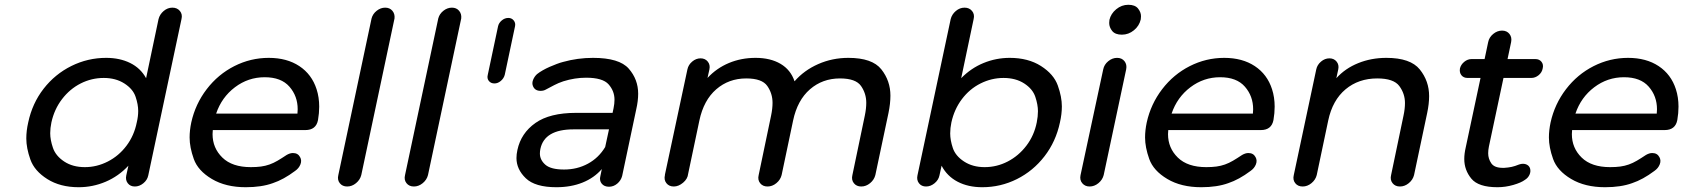

<svg xmlns="http://www.w3.org/2000/svg" viewBox="-20 -777 7040 803"><path d="M739 -697 600 -43Q596 -24 579.5 -10.5Q563 3 544 3Q525 3 514.5 -10.5Q504 -24 508 -43L517 -84Q476 -40 422 -17Q368 6 309 6Q232 6 178 -28Q124 -62 107 -110Q90 -158 90 -198Q90 -230 98 -265Q115 -345 162.5 -406Q210 -467 278.5 -501Q347 -535 424 -535Q481 -535 524.5 -513.5Q568 -492 591 -450L643 -697Q648 -717 664.5 -731Q681 -745 701 -745Q721 -745 732.5 -731Q744 -717 739 -697ZM335 -78Q385 -78 431 -101.5Q477 -125 509 -167.5Q541 -210 552 -265Q558 -290 558 -313Q558 -340 547 -372.5Q536 -405 500 -428Q464 -451 414 -451Q363 -451 317.5 -428Q272 -405 239.5 -362.5Q207 -320 195 -265Q190 -241 190 -220Q190 -192 201.5 -158.5Q213 -125 248.5 -101.5Q284 -78 335 -78Z M1310 -275Q1302 -233 1257 -233H870Q869 -225 869 -216Q869 -158 910 -118Q951 -78 1029 -78Q1053 -78 1071.5 -80.5Q1090 -83 1107 -89Q1124 -95 1141 -105Q1158 -115 1179 -129Q1193 -137 1205 -137Q1226 -137 1235 -120Q1243 -106 1236.5 -89.5Q1230 -73 1214 -62Q1166 -26 1121 -11Q1074 6 1008 6Q924 6 866 -28.5Q808 -63 790.5 -112Q773 -161 773 -202Q773 -232 780 -265Q797 -342 844.5 -404Q892 -466 960 -500.5Q1028 -535 1104 -535Q1180 -535 1232 -500.5Q1284 -466 1304 -404Q1315 -370 1315 -331Q1315 -304 1310 -275ZM1087 -454Q1018 -454 962.5 -412Q907 -370 884 -302H1224Q1225 -311 1225 -320Q1225 -375 1190.5 -414.5Q1156 -454 1087 -454Z M1534 -700Q1539 -719 1555.5 -732Q1572 -745 1591 -745Q1610 -745 1621 -732Q1632 -719 1630 -700L1491 -45Q1486 -25 1469 -11Q1452 3 1432 3Q1412 3 1401 -11Q1390 -25 1395 -45Z M1813 -700Q1818 -719 1834.5 -732Q1851 -745 1870 -745Q1889 -745 1900 -732Q1911 -719 1909 -700L1770 -45Q1765 -25 1748 -11Q1731 3 1711 3Q1691 3 1680 -11Q1669 -25 1674 -45Z M2063 -667Q2066 -681 2078.5 -691.5Q2091 -702 2106 -702Q2120 -702 2128.5 -691.5Q2137 -681 2134 -667L2091 -464Q2087 -449 2074.5 -438.5Q2062 -428 2048 -428Q2033 -428 2024.5 -438.5Q2016 -449 2020 -464Z M2460 -535Q2570 -535 2609.5 -490Q2649 -445 2649 -385Q2649 -355 2641 -320L2582 -41Q2577 -22 2561.5 -9Q2546 4 2527 4Q2507 4 2496.5 -9Q2486 -22 2491 -41L2497 -70Q2465 -33 2416.5 -13.5Q2368 6 2307 6Q2218 6 2179 -31.5Q2140 -69 2140 -116Q2140 -132 2144 -150Q2159 -220 2219 -262.5Q2279 -305 2390 -305H2542L2546 -324Q2550 -343 2550 -360Q2550 -396 2525.5 -424Q2501 -452 2431 -452Q2384 -452 2336 -437Q2315 -430 2298 -421Q2281 -412 2262 -402Q2253 -397 2241 -397Q2217 -397 2209 -417Q2204 -429 2209.5 -443Q2215 -457 2226 -467Q2236 -475 2250 -483Q2264 -491 2279 -497.5Q2294 -504 2308.5 -509.5Q2323 -515 2335 -518Q2396 -535 2460 -535ZM2339 -68Q2394 -68 2439 -92.5Q2484 -117 2511 -162L2527 -236H2379Q2257 -236 2240 -154Q2238 -144 2238 -135Q2238 -108 2261 -88Q2284 -68 2339 -68Z M3528 -535Q3628 -535 3666 -487Q3704 -439 3704 -377Q3704 -344 3696 -305L3641 -45Q3636 -25 3619 -11Q3602 3 3582 3Q3562 3 3551 -11Q3540 -25 3545 -45L3597 -294Q3603 -323 3603 -347Q3603 -386 3581 -417.5Q3559 -449 3493 -449Q3420 -449 3367.5 -403.5Q3315 -358 3297 -273L3249 -45Q3244 -25 3227 -11Q3210 3 3190 3Q3170 3 3159 -11Q3148 -25 3153 -45L3205 -294Q3211 -323 3211 -347Q3211 -386 3189 -417.5Q3167 -449 3101 -449Q3028 -449 2975.5 -403.5Q2923 -358 2905 -273L2858 -50Q2856 -29 2837 -13Q2818 3 2798 3Q2778 3 2767 -11Q2756 -25 2761 -45V-47L2855 -487Q2859 -506 2875 -519.5Q2891 -533 2910 -533Q2929 -533 2940 -519.5Q2951 -506 2947 -487L2939 -451Q2977 -492 3028.5 -513.5Q3080 -535 3140 -535Q3202 -535 3244.5 -510Q3287 -485 3303 -437Q3343 -483 3402 -509Q3461 -535 3528 -535Z M4203 -535Q4280 -535 4333.5 -501Q4387 -467 4404 -419.5Q4421 -372 4421 -332Q4421 -300 4413 -265Q4396 -185 4348.5 -123.5Q4301 -62 4233 -28Q4165 6 4088 6Q4029 6 3985 -17Q3941 -40 3918 -84L3909 -43Q3905 -24 3888.5 -10.5Q3872 3 3853 3Q3834 3 3823.5 -10.5Q3813 -24 3817 -43L3956 -697Q3961 -717 3977.5 -731Q3994 -745 4014 -745Q4034 -745 4045.5 -731Q4057 -717 4052 -697L4000 -450Q4041 -492 4093.5 -513.5Q4146 -535 4203 -535ZM4098 -78Q4149 -78 4194.5 -101.5Q4240 -125 4272.5 -167.5Q4305 -210 4316 -265Q4321 -290 4321 -312Q4321 -339 4310 -372Q4299 -405 4263.5 -428Q4228 -451 4177 -451Q4127 -451 4081 -428Q4035 -405 4003 -362.5Q3971 -320 3959 -265Q3954 -241 3954 -219Q3954 -191 3965 -158Q3976 -125 4012 -101.5Q4048 -78 4098 -78Z M4596 -45Q4591 -25 4574 -11Q4557 3 4537 3Q4518 3 4506.5 -10.5Q4495 -24 4499 -44L4594 -487Q4598 -507 4615 -521Q4632 -535 4652 -535Q4672 -535 4683 -521Q4694 -507 4690 -487ZM4672 -632Q4644 -632 4631.5 -647.5Q4619 -663 4619 -681Q4619 -687 4620 -694Q4626 -720 4648.5 -738.5Q4671 -757 4699 -757Q4727 -757 4739.5 -741.5Q4752 -726 4752 -709Q4752 -703 4751 -696Q4745 -669 4722.5 -650.5Q4700 -632 4672 -632Z M5306 -275Q5298 -233 5253 -233H4866Q4865 -225 4865 -216Q4865 -158 4906 -118Q4947 -78 5025 -78Q5049 -78 5067.5 -80.5Q5086 -83 5103 -89Q5120 -95 5137 -105Q5154 -115 5175 -129Q5189 -137 5201 -137Q5222 -137 5231 -120Q5239 -106 5232.5 -89.5Q5226 -73 5210 -62Q5162 -26 5117 -11Q5070 6 5004 6Q4920 6 4862 -28.5Q4804 -63 4786.5 -112Q4769 -161 4769 -202Q4769 -232 4776 -265Q4793 -342 4840.5 -404Q4888 -466 4956 -500.5Q5024 -535 5100 -535Q5176 -535 5228 -500.5Q5280 -466 5300 -404Q5311 -370 5311 -331Q5311 -304 5306 -275ZM5083 -454Q5014 -454 4958.5 -412Q4903 -370 4880 -302H5220Q5221 -311 5221 -320Q5221 -375 5186.5 -414.5Q5152 -454 5083 -454Z M5778 -535Q5879 -535 5918 -486.5Q5957 -438 5957 -375Q5957 -343 5949 -305L5894 -45Q5889 -25 5872 -11Q5855 3 5835 3Q5815 3 5804 -11Q5793 -25 5798 -45L5850 -294Q5856 -322 5856 -346Q5856 -385 5832.5 -417Q5809 -449 5740 -449Q5662 -449 5607.5 -403.5Q5553 -358 5535 -273L5487 -45Q5482 -25 5465 -11Q5448 3 5428 3Q5408 3 5397 -11Q5386 -25 5391 -45L5485 -487Q5489 -506 5505 -519.5Q5521 -533 5540 -533Q5559 -533 5570 -519.5Q5581 -506 5577 -487L5569 -450Q5606 -491 5660.5 -513Q5715 -535 5778 -535Z M6358 -25Q6342 -13 6309 -3.5Q6276 6 6243 6Q6163 6 6133.5 -30Q6104 -66 6104 -112Q6104 -134 6110 -160L6172 -451H6118Q6101 -451 6092 -462.5Q6083 -474 6086 -491Q6090 -507 6104 -518.5Q6118 -530 6135 -530H6189L6204 -601Q6208 -621 6225 -635Q6242 -649 6262 -649Q6282 -649 6293 -635Q6304 -621 6300 -601L6285 -530H6401Q6418 -530 6427 -518.5Q6436 -507 6432 -491Q6429 -474 6415 -462.5Q6401 -451 6384 -451H6268L6207 -164Q6204 -149 6204 -136Q6204 -113 6217 -94Q6230 -75 6265 -75Q6268 -75 6271 -75Q6288 -76 6302 -79Q6316 -82 6333 -89Q6342 -92 6349 -92Q6360 -92 6368 -87Q6376 -82 6379 -73Q6383 -60 6377 -46.5Q6371 -33 6358 -25ZM6333 -89Q6333 -89 6333 -89Q6333 -89 6333 -89Q6333 -89 6333 -89Q6333 -89 6333 -89Z M6995 -275Q6987 -233 6942 -233H6555Q6554 -225 6554 -216Q6554 -158 6595 -118Q6636 -78 6714 -78Q6738 -78 6756.5 -80.5Q6775 -83 6792 -89Q6809 -95 6826 -105Q6843 -115 6864 -129Q6878 -137 6890 -137Q6911 -137 6920 -120Q6928 -106 6921.5 -89.5Q6915 -73 6899 -62Q6851 -26 6806 -11Q6759 6 6693 6Q6609 6 6551 -28.5Q6493 -63 6475.5 -112Q6458 -161 6458 -202Q6458 -232 6465 -265Q6482 -342 6529.5 -404Q6577 -466 6645 -500.5Q6713 -535 6789 -535Q6865 -535 6917 -500.5Q6969 -466 6989 -404Q7000 -370 7000 -331Q7000 -304 6995 -275ZM6772 -454Q6703 -454 6647.5 -412Q6592 -370 6569 -302H6909Q6910 -311 6910 -320Q6910 -375 6875.5 -414.5Q6841 -454 6772 -454Z"/></svg>

Font: Sepalumica Med
Style: Italic
Weight: 500
Italic angle: -12°
Designer: Julieta Ulanovsky
Foundry: Julieta Ulanovsky
Version: Version 7.200